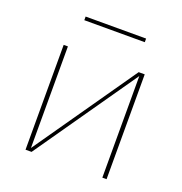

<svg xmlns="http://www.w3.org/2000/svg" viewBox="-124 -787 847 895"><g transform="rotate(20 300.0 -339.5)"><path d="M99 0V-520H120V-16L471 -520H501V0H480V-504L129 0ZM150 -661V-679H450V-661Z"/></g></svg>

Font: Zed Sans Thin Extended
Style: Regular
Weight: 100
Width: 7
Designer: Belleve Invis
Foundry: Belleve Invis
Version: Version 1.0.0; ttfautohint (v1.8.4)